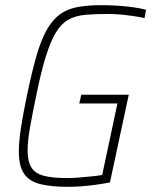

<svg xmlns="http://www.w3.org/2000/svg" viewBox="-20 -716 586 744"><path d="M243 8Q179 8 136.5 -2.5Q94 -13 73.5 -42.5Q53 -72 53 -129Q53 -167 61 -219.5Q69 -272 84 -344Q103 -436 121 -498.5Q139 -561 161 -600Q183 -639 211.5 -660Q240 -681 279.5 -688.5Q319 -696 373 -696Q402 -696 434 -694Q466 -692 495.5 -688Q525 -684 546 -678L540 -646Q518 -651 492 -654.5Q466 -658 442 -660Q418 -662 400 -662Q348 -662 310 -658.5Q272 -655 244.5 -639.5Q217 -624 196.5 -590Q176 -556 157.5 -497Q139 -438 120 -344Q105 -272 96 -220.5Q87 -169 87 -133Q87 -90 102 -66.5Q117 -43 151 -34.5Q185 -26 240 -26Q260 -26 285 -28Q310 -30 334.5 -32.5Q359 -35 376 -38L435 -315H287L295 -349H479L406 -9Q380 -4 351 0Q322 4 294.5 6Q267 8 243 8Z"/></svg>

Font: Saira SemiCondensed Thin
Style: Italic
Weight: 250
Width: 4
Italic angle: -12°
Designer: Hector Gatti with collaboration of the Omnibus-Type team
Foundry: Omnibus-Type
Version: Version 1.101